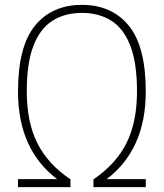

<svg xmlns="http://www.w3.org/2000/svg" viewBox="-20 -769 673 789"><path d="M54 0V-33H214.5Q54 -155 54 -392.5Q54 -578.5 124 -663.8Q194 -749 316.5 -749Q439 -749 509 -663.8Q579 -578.5 579 -392.5Q579 -155 418.5 -33H579V0H364V-32Q456.5 -94.5 499.8 -181.2Q543 -268 543 -393.5Q543 -510 515.5 -581Q488 -652 437.2 -684Q386.5 -716 316.5 -716Q246.5 -716 195.8 -684Q145 -652 117.5 -581Q90 -510 90 -393.5Q90 -268 133.2 -181.2Q176.5 -94.5 269.5 -32V0Z"/></svg>

Font: Encode Sans SemiCondensed SemiCondensed Thin
Style: Regular
Weight: 100
Width: 4
Designer: Multiple Designers
Foundry: Impallari Type
Version: Version 3.000; ttfautohint (v1.8.3) -l 8 -r 50 -G 200 -x 14 